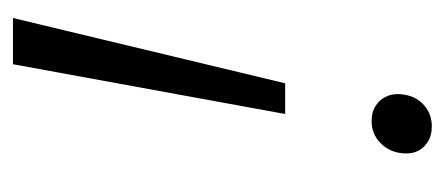

<svg xmlns="http://www.w3.org/2000/svg" viewBox="-220 -288 703 304"><g transform="rotate(90 132.0 -136.5)"><path d="M161 -236 82.2 195H9L112.4 -236ZM180.5 -468.2Q195.4 -468.2 205.9 -461.3Q216.4 -454.5 220.8 -443.1Q225.2 -431.7 222.5 -416.5Q219.2 -398 205.5 -385.5Q191.8 -372.9 171.8 -372.9Q157.5 -372.9 147 -380Q136.5 -387.2 132.1 -399Q127.7 -410.9 130.5 -425.2Q133.7 -444.6 147.7 -456.4Q161.6 -468.2 180.5 -468.2Z"/></g></svg>

Font: Ysabeau
Style: Bold Italic
Weight: 700
Italic angle: -12°
Designer: Christian Thalmann (Catharsis Fonts)
Version: Version 2.002